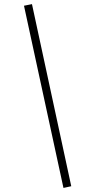

<svg xmlns="http://www.w3.org/2000/svg" viewBox="-20 -820 466 938"><path d="M136.2 -799.8 328.1 89.8 290 98.1 97.2 -792Z"/></svg>

Font: Fira Sans Compressed ExtraLight
Style: Regular
Weight: 250
Width: 1
Designer: Carrois Corporate & Edenspiekermann AG
Foundry: Carrois Corporate GbR & Edenspiekermann AG
Version: Version 4.203;PS 004.203;hotconv 1.0.88;makeotf.lib2.5.64775